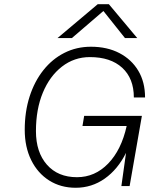

<svg xmlns="http://www.w3.org/2000/svg" viewBox="-20 -880 706 908"><path d="M442 -860H495L629 -700H571L469 -828L320 -700H252ZM97 -266Q97 -352 120 -423.5Q143 -495 185 -548Q227 -601 284.5 -630Q342 -659 410 -659Q487 -659 544.5 -629Q602 -599 634 -545.5Q666 -492 666 -419H613Q613 -509 558 -559.5Q503 -610 405 -610Q331 -610 273 -565Q215 -520 182.5 -441.5Q150 -363 150 -260Q150 -160 202 -101Q254 -42 344 -42Q429 -42 491.5 -106.5Q554 -171 579 -284H370L378 -332H651L593 0H554L576 -157Q537 -79 475.5 -35.5Q414 8 338 8Q267 8 212.5 -26.5Q158 -61 127.5 -123Q97 -185 97 -266Z"/></svg>

Font: Overused Grotesk Light
Style: Italic
Weight: 300
Italic angle: -10°
Version: Version 0.003